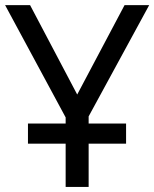

<svg xmlns="http://www.w3.org/2000/svg" viewBox="-20 -734 606 754"><path d="M237.8 0V-169.9H89.8V-249H237.8V-272.9L0 -713.9H98.1L283.2 -362.8L469.2 -713.9H565.9L328.1 -276.9V-249H475.1V-169.9H328.1V0Z"/></svg>

Font: Kurinto Seri
Style: Regular
Weight: 400
Designer: Kurinto was developed by Clint Goss from a range of fonts that are compatible with the SIL Open Font License Version 1.1
Foundry: Clinton F. Goss
Version: Version 2.196; July 25, 2020